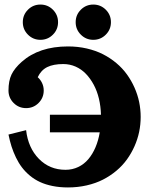

<svg xmlns="http://www.w3.org/2000/svg" viewBox="-20 -821 655 851"><path d="M103.9 -778Q126.7 -800.8 159.2 -800.8Q191.7 -800.8 214.5 -778Q237.3 -755.1 237.3 -722.7Q237.3 -690.2 214.5 -667.4Q191.7 -644.5 159.2 -644.5Q126.7 -644.5 103.9 -667.4Q81.1 -690.2 81.1 -722.7Q81.1 -755.1 103.9 -778ZM338.3 -778Q361.1 -800.8 393.6 -800.8Q426 -800.8 448.9 -778Q471.7 -755.1 471.7 -722.7Q471.7 -690.2 448.9 -667.4Q426 -644.5 393.6 -644.5Q361.1 -644.5 338.3 -667.4Q315.4 -690.2 315.4 -722.7Q315.4 -755.1 338.3 -778ZM173.8 -419.9Q173.8 -387.5 151 -364.6Q128.2 -341.8 95.7 -341.8Q63.2 -341.8 40.4 -364.6Q17.6 -387.5 17.6 -419.9Q17.6 -462.6 31.1 -490.8Q44.7 -519 76.2 -546.9Q153.1 -615.2 281.2 -615.2Q325 -615.2 364.6 -606.1Q404.3 -596.9 436.4 -580.6Q468.5 -564.2 495.6 -541.5Q522.7 -518.8 542.5 -491.3Q562.3 -463.9 576 -433Q589.8 -402.1 596.7 -369.3Q603.5 -336.4 603.5 -302.7Q603.5 -269 596.7 -236.2Q589.8 -203.4 576 -172.5Q562.3 -141.6 542.5 -114.1Q522.7 -86.7 495.6 -64Q468.5 -41.3 436.4 -24.9Q404.3 -8.5 364.6 0.6Q325 9.8 281.2 9.8Q244.6 9.8 213.1 3.4Q181.6 -2.9 157.2 -14.3Q132.8 -25.6 112.5 -42.5Q92.3 -59.3 77.4 -78.9Q62.5 -98.4 50.8 -122.7Q39.1 -147 31.2 -171.5Q23.4 -196 17.6 -224.6L95.7 -244.1Q104.7 -165.8 152.3 -117.1Q200 -68.4 270.3 -68.4Q300.8 -68.4 326.8 -80.8Q352.8 -93.3 371.6 -115.6Q390.4 -137.9 403.2 -168Q416 -198 422.1 -234.4H201.2V-312.5H427.5Q426.5 -349.6 418.5 -383.5Q410.4 -417.5 395.5 -445.3Q380.6 -473.1 360.7 -493.8Q340.8 -514.4 315.1 -525.8Q289.3 -537.1 260.5 -537.1Q216.6 -537.1 189.2 -523.6Q161.9 -510 147.2 -478.8Q159.7 -467.8 166.7 -452.5Q173.8 -437.3 173.8 -419.9Z"/></svg>

Font: Orelega One
Style: Regular
Weight: 400
Version: Version 1.1 ; ttfautohint (v1.8.3)